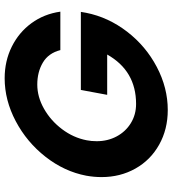

<svg xmlns="http://www.w3.org/2000/svg" viewBox="22 -752 740 824"><g transform="rotate(-90 392.0 -340.0)"><path d="M44 -274Q44 -307 50 -340Q68 -434 131 -514.5Q194 -595 284 -642.5Q374 -690 468 -690Q542 -690 603.5 -659.5Q665 -629 704.5 -575Q744 -521 754 -451H589Q576 -502 535.5 -526Q495 -550 441 -550Q388 -550 337 -521Q286 -492 249.5 -443.5Q213 -395 202 -338Q198 -318 198 -295Q198 -248 218.5 -209.5Q239 -171 275.5 -148.5Q312 -126 358 -126Q500 -126 570 -250H397L418 -363H753L749 -340Q730 -245 668 -164.5Q606 -84 516.5 -37Q427 10 332 10Q249 10 183 -27Q117 -64 80.5 -129Q44 -194 44 -274Z"/></g></svg>

Font: Teachers
Style: Bold Italic
Weight: 700
Designer: Alfredo Marco Pradil & Chank Diesel
Version: Version 0.009